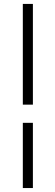

<svg xmlns="http://www.w3.org/2000/svg" viewBox="-20 -805 279 969"><path d="M95.2 144V-185.1H146V144ZM95.2 -276.9V-785.2H146V-276.9Z"/></svg>

Font: Dehuti Alt
Style: Book
Weight: 400
Version: Version 1.2